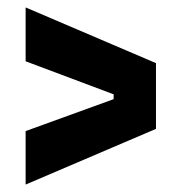

<svg xmlns="http://www.w3.org/2000/svg" viewBox="-20 -588 489 517"><path d="M49 -91V-235L286 -321V-334L49 -423V-568L400 -418V-241Z"/></svg>

Font: Bricolage Grotesque 24pt SemiCondensed
Style: Bold
Weight: 700
Width: 4
Designer: Mathieu Triay
Foundry: Atelier Triay
Version: Version 1.001;gftools[0.9.33.dev8+g029e19f]